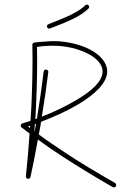

<svg xmlns="http://www.w3.org/2000/svg" viewBox="-20 -760 523 831"><path d="M189 -655C184 -653 182 -647 184 -642C186 -637 192 -635 197 -637C235 -651 268 -665 296 -678C324 -692 347 -707 363 -723C367 -727 367 -733 363 -737C359 -741 353 -741 349 -737C334 -722 313 -709 287 -696C260 -683 227 -670 189 -655ZM92 3C92 4 92 5 92 5V6C92 6 92 7 93 7C93 8 93 8 93 8C93 9 93 9 94 9C94 10 94 10 94 10C95 11 95 11 95 11L96 12H97C97 13 98 13 98 13C98 13 99 13 99 14H101C102 14 102 14 103 14C103 14 103 14 104 14C104 14 105 14 105 13H106C106 13 107 13 107 12C108 12 108 12 108 12L109 11L110 10V9C111 9 111 8 111 8C111 8 111 7 112 7V6C124 -48 134 -102 144 -156C178 -131 213 -107 250 -83C313 -42 383 1 468 50C473 52 479 51 482 46C484 41 483 35 478 32C394 -16 324 -58 261 -100C222 -126 184 -151 148 -178C151 -192 153 -206 156 -221C156 -225 157 -229 158 -233C213 -254 269 -279 318 -308C392 -352 444 -402 444 -451C444 -488 415 -522 369 -546C326 -568 268 -582 211 -582C200 -582 188 -581 174 -580C160 -579 145 -578 129 -576C124 -575 120 -571 120 -566C122 -484 120 -397 116 -303C115 -281 113 -259 112 -237C100 -233 88 -229 77 -226C69 -223 67 -213 74 -208C85 -199 97 -191 108 -182C104 -123 99 -61 92 3ZM189 -448C190 -453 186 -458 180 -459C175 -460 170 -456 169 -450C161 -383 151 -315 140 -247C137 -246 135 -245 133 -245C134 -264 135 -283 136 -301C140 -393 142 -478 140 -557C153 -559 164 -560 175 -561C189 -562 201 -562 211 -562C265 -562 319 -549 360 -528C397 -509 424 -482 424 -451C424 -407 373 -363 307 -325C263 -299 212 -275 161 -255C172 -320 181 -384 189 -448ZM136 -224C134 -213 132 -202 130 -191L129 -192C130 -202 130 -212 131 -223C133 -223 134 -224 136 -224ZM101 -212C104 -213 107 -214 111 -216C110 -212 110 -209 110 -206C107 -208 104 -210 101 -212Z"/></svg>

Font: Mistral SingleLine OTF-SVG Regular
Style: Regular
Weight: 300
Designer: François Chastanet, Élisa Garzelli, Anais Alves, Morgane Autin
Foundry: institut supérieur des arts et du design Toulouse / isdaT
Version: Version 1.000;hotconv 1.0.117;makeotfexe 2.5.65602 DEVELOPME